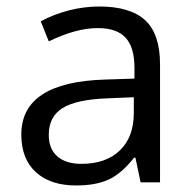

<svg xmlns="http://www.w3.org/2000/svg" viewBox="-20 -564 596 594"><path d="M415 0 398.9 -76.2H395Q355 -25.9 315.2 -8.1Q275.4 9.8 215.8 9.8Q136.2 9.8 91.1 -31.2Q45.9 -72.3 45.9 -147.9Q45.9 -310.1 305.2 -317.9L396 -320.8V-354Q396 -417 368.9 -447Q341.8 -477.1 282.2 -477.1Q215.3 -477.1 130.9 -436L106 -498Q145.5 -519.5 192.6 -531.7Q239.7 -543.9 287.1 -543.9Q382.8 -543.9 429 -501.5Q475.1 -459 475.1 -365.2V0ZM231.9 -57.1Q307.6 -57.1 350.8 -98.6Q394 -140.1 394 -214.8V-263.2L313 -259.8Q216.3 -256.3 173.6 -229.7Q130.9 -203.1 130.9 -147Q130.9 -103 157.5 -80.1Q184.1 -57.1 231.9 -57.1Z"/></svg>

Font: f0_25842 
Style: Regular
Weight: 400
Foundry: Ascender Corporation
Version: Version 1.10